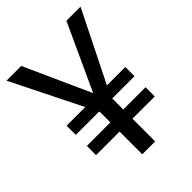

<svg xmlns="http://www.w3.org/2000/svg" viewBox="-208 -835 943 943"><g transform="rotate(-45 263.0 -363.5)"><path d="M465.9 -221.6V-157.7H311.1V0H221.6V-157.7H58.2V-221.6H221.6V-294L219.5 -298.3H58.2V-362.2H187.5L5.7 -727.3H108L263.5 -382.8L421.9 -727.3H519.9L338.1 -362.2H465.9V-298.3H311.1V-221.6Z"/></g></svg>

Font: Inter UI
Style: Regular
Weight: 400
Designer: Rasmus Andersson
Foundry: rsms
Version: Version 2.2